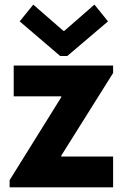

<svg xmlns="http://www.w3.org/2000/svg" viewBox="-20 -808 530 828"><path d="M21.5 -31.2 244.1 -388.7V-392.6H39.1V-525.4H467.8V-493.2L244.1 -136.7V-132.8H467.8V0H21.5ZM253.4 -674.8H257.3L387.2 -788.1L445.8 -715.8L270 -566.4H239.7L64.9 -715.8L123.5 -788.1Z"/></svg>

Font: Reddit Sans Fudge ExtraBold
Style: Regular
Weight: 800
Designer: Stephen Hutchings
Foundry: Reddit
Version: Version 1.011